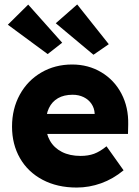

<svg xmlns="http://www.w3.org/2000/svg" viewBox="-20 -832 626 862"><path d="M34 -263.6Q34 -343.4 68.8 -406.9Q103.6 -470.4 165.2 -506.4Q226.8 -542.4 303.8 -542.4Q376.8 -542.4 435.1 -507.4Q493.4 -472.4 525.3 -411.4Q557.2 -350.4 555.6 -273.6L554.6 -230.8H131.6L108.6 -320.6H422.4L405 -301.8V-322.2Q403.8 -346.4 390.8 -365.7Q377.8 -385 355.7 -395.8Q333.6 -406.6 306.2 -406.6Q267.2 -406.6 240.4 -391.2Q213.6 -375.8 199.7 -346.8Q185.8 -317.8 185.8 -276Q185.8 -232.8 204.3 -200.4Q222.8 -168 257.9 -150Q293 -132 342 -132Q376 -132 402.3 -141.6Q428.6 -151.2 458.2 -175.2L534.8 -67.4Q487.6 -28.4 434 -9.2Q380.4 10 324.2 10Q237 10 171.1 -24.9Q105.2 -59.8 69.6 -122Q34 -184.2 34 -263.6ZM230.4 -727.6 326.6 -812 468.4 -633.6 399.6 -586.2ZM15.2 -721 106.6 -811.4 259.2 -640.2 194 -589.2Z"/></svg>

Font: Easer Grotesk Variable
Style: Regular
Weight: 400
Designer: Boardeaser, Bonnie Shaver-Troup, Thomas Jockin
Foundry: Lexend
Version: Version 1.001;Glyphs 3.1.2 (3151)